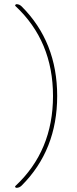

<svg xmlns="http://www.w3.org/2000/svg" viewBox="-20 -790 369 920"><path d="M54 101Q234 -67 234 -330Q234 -593 54 -761Q51 -763 53.5 -766.5Q56 -770 59 -770Q73 -770 84 -759Q254 -589 254 -330Q254 -71 84 99Q73 110 59 110Q55 110 53 106.5Q51 103 54 101Z"/></svg>

Font: Rounded Mplus 1c Thin
Style: Regular
Weight: 250
Version: Version 1.059.20150529